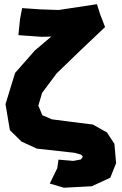

<svg xmlns="http://www.w3.org/2000/svg" viewBox="-20 -710 571 902"><path d="M84 -671.9 74.2 -621.1 66.4 -544.9 174.8 -537.1 220.7 -538.1 143.6 -472.7 50.8 -367.2 5.9 -220.7 26.4 -98.6 81.1 -44.9 153.3 -11.7 330.1 7.8 361.3 16.6 369.1 26.4 360.4 39.1 324.2 45.9 254.9 40 249 80.1 213.9 152.3 280.3 171.9 411.1 165 498 125 525.4 56.6 517.6 -34.2 482.4 -87.9 416 -125 321.3 -136.7 223.6 -149.4 178.7 -168.9 160.2 -213.9 177.7 -273.4 246.1 -365.2 359.4 -474.6 473.6 -583 450.2 -643.6 435.5 -690.4 255.9 -663.1 169.9 -666Z"/></svg>

Font: MaokenAssortedSans-Lite
Style: Lite
Weight: 400
Version: Version 1.400